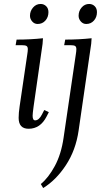

<svg xmlns="http://www.w3.org/2000/svg" viewBox="-20 -637 526 960"><path d="M184.1 283.2Q222.2 252 254.2 192.9Q286.1 133.8 297.9 51.8L358.9 -363.8Q361.8 -380.9 361.8 -391.1Q361.8 -402.8 355.7 -407Q349.6 -411.1 332 -411.1H300.8L306.2 -439Q375 -439 438 -445.8L436 -418L373 16.1Q358.9 113.8 309.6 188.7Q260.3 263.7 195.8 303.2ZM373 -558.1Q373 -582 388.2 -599.6Q403.3 -617.2 425.8 -617.2Q441.9 -617.2 453.4 -606.2Q464.8 -595.2 464.8 -576.2Q464.8 -551.3 449.7 -534.2Q434.6 -517.1 411.1 -517.1Q395 -517.1 384 -529.8Q373 -542.5 373 -558.1ZM58.1 -411.1 63 -439Q131.8 -439 194.8 -445.8L192.9 -418L147.9 -104Q143.1 -68.8 143.1 -58.1Q143.1 -35.2 155.8 -35.2Q174.8 -35.2 189.9 -64.9L201.2 -86.9L224.1 -76.2L212.9 -54.2Q181.6 6.8 123 6.8Q73.2 6.8 73.2 -47.9Q73.2 -71.8 78.1 -105L116.2 -363.8Q119.1 -380.9 119.1 -391.1Q119.1 -402.8 112.8 -407Q106.4 -411.1 88.9 -411.1ZM129.9 -558.1Q129.9 -581.5 145.3 -599.4Q160.6 -617.2 183.1 -617.2Q199.2 -617.2 210.7 -606.2Q222.2 -595.2 222.2 -576.2Q222.2 -551.3 207 -534.2Q191.9 -517.1 168 -517.1Q151.9 -517.1 140.9 -529.8Q129.9 -542.5 129.9 -558.1Z"/></svg>

Font: Dihjauti S
Style: Italic
Weight: 400
Italic angle: -9°
Designer: T. Christopher White
Version: Version 3.0.0